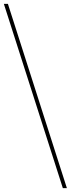

<svg xmlns="http://www.w3.org/2000/svg" viewBox="-57 -846 371 996"><path d="M-16 -826 290 130H269L-37 -826Z"/></svg>

Font: Alexandria Thin
Style: Regular
Weight: 250
Designer: Mohamed Gaber
Foundry: Kief Type Foundry
Version: Version 5.100